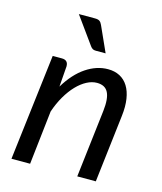

<svg xmlns="http://www.w3.org/2000/svg" viewBox="-109 -805 748 885"><g transform="rotate(15 265.0 -362.0)"><path d="M29.5 0ZM29.5 0 90.5 -507H134.5Q164.5 -507 164.5 -477L157 -378.5Q197.5 -445.5 248.5 -479.8Q299.5 -514 353.5 -514Q385.5 -514 409.8 -501.2Q434 -488.5 449.2 -464Q464.5 -439.5 470 -403.8Q475.5 -368 470 -322.5L432 0H343.5L381.5 -322.5Q388.5 -382.5 374 -411.2Q359.5 -440 320.5 -440Q296.5 -440 271.8 -427Q247 -414 224 -390Q201 -366 181.2 -332.2Q161.5 -298.5 147.5 -257L118.5 0ZM234.5 -724.5Q249.5 -724.5 256.5 -719.2Q263.5 -714 268.5 -702.5L323 -581.5H276.5Q267 -581.5 261.2 -584.8Q255.5 -588 250 -595.5L157 -724.5Z"/></g></svg>

Font: Lato
Style: Italic
Weight: 400
Italic angle: -7°
Designer: Lukasz Dziedzic
Foundry: tyPoland Lukasz Dziedzic
Version: Version 2.007; 2014-02-27